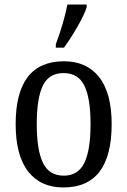

<svg xmlns="http://www.w3.org/2000/svg" viewBox="-20 -816 560 846"><path d="M49 -269Q49 -546 262 -546Q362 -546 417 -476Q472 -406 472 -269Q472 10 259 10Q159 10 104 -60.5Q49 -131 49 -269ZM379 -269Q379 -384 351.5 -439Q324 -494 260 -494Q196 -494 169 -439Q142 -384 142 -269Q142 -154 169.5 -98Q197 -42 261 -42Q324 -42 351.5 -98Q379 -154 379 -269ZM226 -621Q262 -718 277 -796H362V-784Q351 -750 321 -698Q291 -646 262 -606H226Z"/></svg>

Font: Noto Serif Narrow
Style: Regular
Weight: 400
Width: 4
Designer: Monotype Design Team
Foundry: Monotype Imaging Inc.
Version: Version 1.001